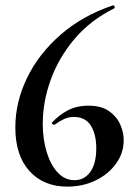

<svg xmlns="http://www.w3.org/2000/svg" viewBox="-20 -681 505 714"><path d="M309 -288Q356 -288 384.5 -268.5Q413 -249 426.5 -219.5Q440 -190 440 -159Q440 -112 411.5 -72.5Q383 -33 335.5 -10Q288 13 230 13Q142 13 89.5 -45Q37 -103 37 -207Q37 -301 80.5 -391Q124 -481 205.5 -552Q287 -623 400 -661Q404 -662 406 -657Q408 -652 405 -650Q316 -606 257 -536Q198 -466 168.5 -384Q139 -302 139 -221Q139 -164 153.5 -116Q168 -68 194.5 -39.5Q221 -11 257 -11Q294 -11 316 -42Q338 -73 338 -130Q338 -181 318 -213.5Q298 -246 255 -246Q236 -246 220 -239Q204 -232 184 -218Q181 -215 176.5 -218.5Q172 -222 173 -225Q199 -253 232 -270.5Q265 -288 309 -288Z"/></svg>

Font: Cormorant Garamond Light
Style: Bold
Weight: 700
Version: Version 4.001